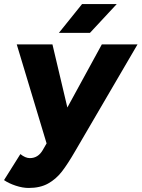

<svg xmlns="http://www.w3.org/2000/svg" viewBox="-39 -720 702 952"><path d="M-19 173 62 44Q87 64 109 64Q150 64 173 24L192 -9L44 -500H221L295 -187L466 -500H643L334 29Q297 93 268 130.5Q239 168 199.5 190Q160 212 103 212Q73 212 38.5 200.5Q4 189 -19 173ZM368 -700H540L407 -557H253Z"/></svg>

Font: Oak Sans ExtraBold
Style: Italic
Weight: 800
Italic angle: -9.49998°
Foundry: Erik Kennedy, Walven
Version: Version 1.000